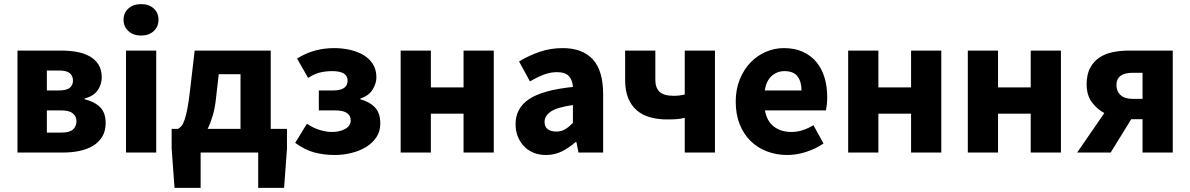

<svg xmlns="http://www.w3.org/2000/svg" viewBox="-20 -742 5789 934"><path d="M65 0V-496H276Q318 -496 354 -489.5Q390 -483 417 -467.5Q444 -452 459.5 -427Q475 -402 475 -365Q475 -333 456 -304Q437 -275 392 -263V-259Q439 -248 466.5 -221Q494 -194 494 -143Q494 -105 477.5 -77.5Q461 -50 433 -33Q405 -16 367.5 -8Q330 0 288 0ZM208 -302H266Q303 -302 319 -314.5Q335 -327 335 -350Q335 -373 319.5 -386Q304 -399 267 -399H208ZM208 -97H279Q319 -97 335.5 -112.5Q352 -128 352 -153Q352 -175 334.5 -190Q317 -205 278 -205H208Z M593 0V-496H740V0ZM666 -569Q629 -569 605 -590.5Q581 -612 581 -646Q581 -680 605 -701Q629 -722 666 -722Q704 -722 727.5 -701Q751 -680 751 -646Q751 -612 727.5 -590.5Q704 -569 666 -569Z M956 0V172H829L815 -19V-115H846Q855 -120 863 -129.5Q871 -139 878 -159.5Q885 -180 891.5 -213Q898 -246 904 -299L927 -496H1297V-115H1376V-19L1362 172H1236V0ZM1031 -266Q1026 -217 1015 -180Q1004 -143 990 -115H1150V-381H1044Z M1608 12Q1557 12 1510.5 0Q1464 -12 1416 -47L1473 -140Q1504 -119 1536 -109.5Q1568 -100 1594 -100Q1633 -100 1659.5 -115Q1686 -130 1686 -156Q1686 -205 1610 -205H1531V-302H1601Q1671 -302 1671 -350Q1671 -396 1596 -396Q1564 -396 1536 -389Q1508 -382 1479 -363L1425 -457Q1466 -483 1511 -495.5Q1556 -508 1606 -508Q1646 -508 1683 -499.5Q1720 -491 1748.5 -474Q1777 -457 1794 -430Q1811 -403 1811 -366Q1811 -336 1792.5 -306Q1774 -276 1733 -263V-259Q1778 -247 1804 -219.5Q1830 -192 1830 -141Q1830 -103 1811 -74.5Q1792 -46 1761 -27Q1730 -8 1690 2Q1650 12 1608 12Z M1929 0V-496H2076V-317H2235V-496H2382V0H2235V-189H2076V0Z M2636 12Q2602 12 2574.5 0.5Q2547 -11 2528 -31.5Q2509 -52 2498.5 -79Q2488 -106 2488 -138Q2488 -216 2554 -260Q2620 -304 2767 -319Q2765 -352 2747.5 -371.5Q2730 -391 2689 -391Q2657 -391 2625.5 -379Q2594 -367 2558 -346L2505 -443Q2553 -472 2605.5 -490Q2658 -508 2717 -508Q2813 -508 2863.5 -453.5Q2914 -399 2914 -284V0H2794L2784 -51H2780Q2748 -23 2713 -5.5Q2678 12 2636 12ZM2686 -102Q2711 -102 2729 -113Q2747 -124 2767 -144V-231Q2689 -220 2659 -199Q2629 -178 2629 -149Q2629 -125 2644.5 -113.5Q2660 -102 2686 -102Z M3311 0V-169Q3291 -164 3273 -162.5Q3255 -161 3224 -161Q3180 -161 3142.5 -171.5Q3105 -182 3078 -205Q3051 -228 3036 -264.5Q3021 -301 3021 -353V-496H3168V-353Q3168 -315 3188.5 -295.5Q3209 -276 3256 -276Q3272 -276 3284.5 -277.5Q3297 -279 3311 -282V-496H3458V0Z M3810 12Q3757 12 3711 -5.5Q3665 -23 3631 -56.5Q3597 -90 3578 -138Q3559 -186 3559 -248Q3559 -308 3579 -356.5Q3599 -405 3631.5 -438.5Q3664 -472 3706 -490Q3748 -508 3793 -508Q3846 -508 3885.5 -490Q3925 -472 3951.5 -440Q3978 -408 3991 -364.5Q4004 -321 4004 -270Q4004 -250 4002 -232Q4000 -214 3998 -205H3701Q3711 -151 3745.5 -125.5Q3780 -100 3830 -100Q3883 -100 3937 -133L3986 -44Q3948 -18 3901.5 -3Q3855 12 3810 12ZM3700 -302H3879Q3879 -344 3860 -370Q3841 -396 3796 -396Q3761 -396 3734.5 -373Q3708 -350 3700 -302Z M4106 0V-496H4253V-317H4412V-496H4559V0H4412V-189H4253V0Z M4688 0V-496H4835V-317H4994V-496H5141V0H4994V-189H4835V0Z M5538 0V-162H5483L5383 0H5220L5352 -192Q5315 -212 5290.5 -246Q5266 -280 5266 -332Q5266 -378 5282 -409.5Q5298 -441 5326 -460.5Q5354 -480 5392 -488Q5430 -496 5473 -496H5685V0ZM5491 -261H5538V-388H5491Q5411 -388 5411 -328Q5411 -298 5431 -279.5Q5451 -261 5491 -261Z"/></svg>

Font: Font
Style: ¶
Weight: 700
Designer: Paul D. Hunt
Foundry: Adobe Systems Incorporated
Version: Version 3.000